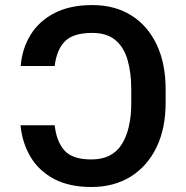

<svg xmlns="http://www.w3.org/2000/svg" viewBox="-20 -742 748 772"><path d="M62.5 -238.3H199.9Q207 -173.3 239 -137.1Q271 -100.9 347.3 -100.9Q431.1 -100.9 469.5 -161.6Q507.8 -222.3 507.8 -328.8V-381.4Q507.8 -449.9 492.9 -501.2Q478 -552.6 443.5 -581.1Q409.1 -609.7 350.9 -609.7Q275.2 -609.7 241.5 -576.2Q207.7 -542.6 199.9 -476.6H63.2Q69.2 -548.3 103.9 -603.5Q138.5 -658.7 200.6 -690.2Q262.8 -721.6 350.9 -721.6Q442.1 -721.6 508.3 -679.9Q574.6 -638.1 610.4 -561.8Q646.3 -485.4 646 -381.4V-330.3Q646.3 -226.2 609.4 -149.9Q572.4 -73.5 505.3 -31.8Q438.2 9.9 347.3 9.9Q259.2 9.9 198.3 -22Q137.4 -54 103.5 -110.1Q69.6 -166.2 62.5 -238.3Z"/></svg>

Font: Inter UI Semi Bold
Style: Regular
Weight: 600
Designer: Rasmus Andersson
Foundry: rsms
Version: 3.2;8d6f07862